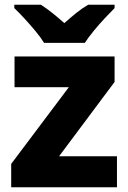

<svg xmlns="http://www.w3.org/2000/svg" viewBox="-20 -786 539 806"><path d="M471 0H27V-98L269 -420H41V-549H461V-442L228 -130H471ZM165 -606Q151 -629 128.5 -656Q106 -683 82.5 -708.5Q59 -734 40 -752V-766H152Q178 -749 201 -730.5Q224 -712 250 -689Q276 -712 300 -731.5Q324 -751 350 -766H461V-752Q444 -735 420 -709.5Q396 -684 373.5 -656.5Q351 -629 336 -606Z"/></svg>

Font: Noto Sans Lao Looped ExtraBold
Style: Regular
Weight: 800
Designer: Mark Frömberg, Ben Mitchell
Foundry: The Fontpad Ltd
Version: Version 1.002; ttfautohint (v1.8.4.7-5d5b)